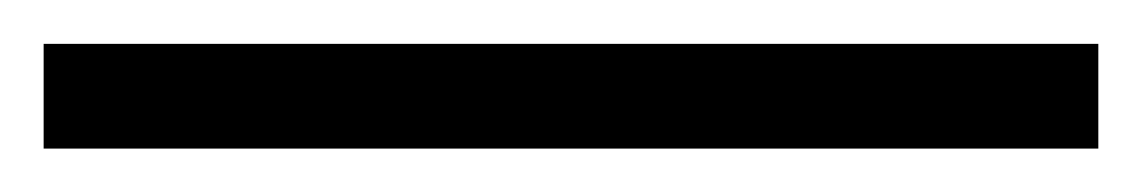

<svg xmlns="http://www.w3.org/2000/svg" viewBox="-20 53 523 88"><path d="M483.4 121.1H0V73.1H483.4Z"/></svg>

Font: t
Style: Regular
Weight: 400
Designer: Takis Katsoulidis and George D. Matthiopoulos
Foundry: Takis Katsoulidis and George D. Matthiopoulos
Version: Version 1.0 ; ttfautohint (v1.8.1)